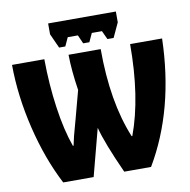

<svg xmlns="http://www.w3.org/2000/svg" viewBox="-96 -1006 1088 1100"><g transform="rotate(-10 448.5 -456.0)"><path d="M11 -714H199Q200 -567 219.5 -430.5Q239 -294 274 -197H278Q287 -244 308 -317L316 -346L359 -507Q341 -624 340 -715H527Q527 -406 615 -193H619Q698 -405 698 -714H884Q873 -302 694 0H538Q455 -183 432 -274L360 0H183Q104 -152 58 -342Q12 -532 11 -714ZM650 -849 611 -765H575L552 -815H493L470 -765H434L412 -815H353L330 -765H294L256 -849V-912H650Z"/></g></svg>

Font: Noto Sans Display Black Narrow
Style: Regular
Weight: 900
Width: 4
Designer: Monotype Design team
Foundry: Monotype Imaging Inc.
Version: Version 1.000